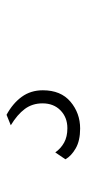

<svg xmlns="http://www.w3.org/2000/svg" viewBox="141 -198 265 587"><g transform="rotate(-90 273.5 95.5)"><path d="M184 -4 216 -17Q251 2 271 29.5Q291 57 291 94Q291 149 256 178.5Q221 208 174 208Q137 208 113.5 194.5Q90 181 80 163L101 132Q113 149 131 159Q149 169 175 169Q208 169 229.5 148Q251 127 251 93Q251 62 234 39Q217 16 184 -4Z"/></g></svg>

Font: Work Sans Light
Style: Italic
Weight: 300
Italic angle: -13°
Designer: Wei Huang
Foundry: Wei Huang
Version: Version 2.010; ttfautohint (v1.8.3)